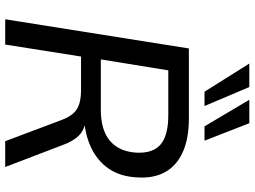

<svg xmlns="http://www.w3.org/2000/svg" viewBox="-140 -837 977 737"><g transform="rotate(90 348.5 -468.5)"><path d="M54 0 166 -705H435Q512 -705 564 -681.5Q616 -658 640.5 -614Q665 -570 661 -507Q658 -442 627.5 -397.5Q597 -353 545 -329Q493 -305 427 -302V-309L441 -308Q476 -306 499 -284Q522 -262 537 -220L621 0H522L440 -218Q429 -246 415 -261.5Q401 -277 379.5 -284Q358 -291 326 -291H197L151 0ZM208 -367H402Q479 -367 520.5 -402Q562 -437 566 -504Q569 -567 534.5 -596.5Q500 -626 422 -626H250ZM465 -765 363 -937H453L520 -765ZM332 -765 224 -937H314L387 -765Z"/></g></svg>

Font: Nunito Sans 10pt Medium
Style: Italic
Weight: 500
Italic angle: -9°
Designer: Vernon Adams
Foundry: Vernon Adams
Version: Version 3.101;gftools[0.9.27]